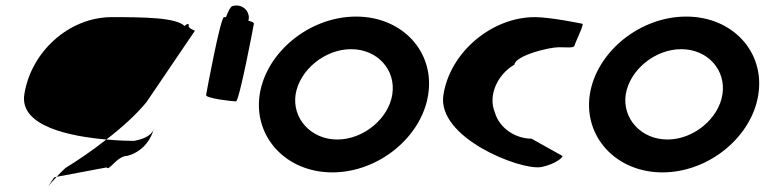

<svg xmlns="http://www.w3.org/2000/svg" viewBox="-20 -616 2768 695"><path d="M68 -274C50 -158 237 -122 365 -111C421 -154 473 -201 510 -246L685 -504C692 -504 661 -512 663 -522C665 -533 657 -530 648 -522C617 -552 509 -554 385 -554C229 -554 92 -428 68 -274ZM176 26C144 76 149 62 185 24ZM185 24 366 -10C374 6 403 -52 442 -52C472 -60 516 -84 536 -146C525 -124 501 -113 465 -106C446 -106 408 -107 365 -111C315 -72 263 -36 217 -8C204 4 193 15 185 24Z M726 -272C724 -260 821 -249 834 -249C846 -249 897 -518 899 -530C900 -534 892 -538 879 -541C881 -548 882 -556 879 -564C873 -588 846 -602 822 -594C816 -594 807 -578 798 -554H791C778 -554 728 -284 726 -272Z M920 -274C897 -121 1015 8 1183 8C1351 8 1507 -121 1530 -274C1554 -428 1437 -556 1269 -556C1101 -556 944 -428 920 -274ZM1050 -274C1064 -362 1155 -438 1251 -438C1347 -438 1414 -362 1400 -274C1387 -188 1297 -111 1201 -111C1105 -111 1037 -188 1050 -274Z M1585 -272C1561 -118 1861 0 1937 -11C1996 -22 2023 -52 2015 -52L1904 -114C1848 -114 1788 -150 1771 -210C1746 -270 1780 -346 1842 -382C1847 -416 1969 -445 2002 -445C2036 -445 2058 -441 2060 -452C2062 -462 2096 -530 2088 -530C2088 -530 1974 -554 1916 -554C1761 -554 1609 -428 1585 -272Z M2115 -274C2092 -121 2210 8 2378 8C2546 8 2702 -121 2725 -274C2749 -428 2632 -556 2464 -556C2296 -556 2139 -428 2115 -274ZM2245 -274C2259 -362 2350 -438 2446 -438C2542 -438 2609 -362 2595 -274C2582 -188 2492 -111 2396 -111C2300 -111 2232 -188 2245 -274Z"/></svg>

Font: Ampere
Style: Ita
Weight: 400
Version: Version 1